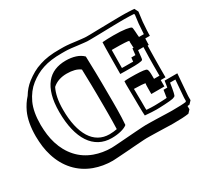

<svg xmlns="http://www.w3.org/2000/svg" viewBox="-186 -953 1349 1272"><g transform="rotate(-30 488.0 -316.5)"><path d="M822.3 -488.8H831.1Q830.1 -496.1 829.8 -500.5Q829.6 -504.9 829.6 -508.8Q828.6 -520 828.4 -530.8Q828.1 -541.5 829.1 -542Q825.2 -544.4 796.6 -546.1Q768.1 -547.9 717.8 -547.9H698.2Q698.2 -540 698 -531.5Q697.8 -522.9 697.8 -513.7Q697.8 -487.8 697.3 -462.2Q696.8 -436.5 696.8 -410.6Q709.5 -410.2 721.7 -410.2Q733.9 -410.2 746.6 -410.2Q755.9 -410.2 764.9 -410.2Q773.9 -410.2 782.2 -409.7L785.6 -439.9H816.9ZM407.7 -71.3Q423.3 -71.3 437.7 -73Q452.1 -74.7 464.8 -77.1Q465.8 -106 466.3 -136.2Q466.8 -166.5 466.8 -193.8V-250L466.3 -344.2Q466.3 -368.7 465.3 -415.5Q464.4 -462.4 462.4 -534.2Q444.3 -548.3 418.7 -554.9Q393.1 -561.5 360.8 -561.5Q328.1 -561.5 300.5 -552.2Q272.9 -543 251 -523.4Q236.3 -494.1 228.5 -455.3Q220.7 -416.5 220.7 -365.7Q220.7 -295.9 233.2 -241.2Q245.6 -186.5 269.3 -148.7Q293 -110.8 327.9 -91.1Q362.8 -71.3 407.7 -71.3ZM926.8 71.8Q905.3 75.2 876.2 76.7Q847.2 78.1 809.1 78.1Q803.2 78.1 786.9 77.9Q770.5 77.6 748.5 76.7Q731.4 76.2 711.7 75.7Q691.9 75.2 672.4 74.7Q652.8 74.2 635.5 74Q618.2 73.7 605.5 73.7Q600.1 73.7 585.9 74.5Q571.8 75.2 552 76.7Q532.2 78.1 508.5 79.8Q484.9 81.5 460.4 83.5Q439 85 418.5 86.4Q397.9 87.9 381.1 88.9Q364.3 89.8 352.8 90.6Q341.3 91.3 337.4 91.3Q264.6 91.3 198.7 67.4Q124 39.6 73 -16.4Q22 -72.3 -2.4 -151.4Q-13.7 -187.5 -18.6 -224.9Q-23.4 -262.2 -23.9 -303.7Q-23.9 -409.2 8.3 -479.5Q19.5 -503.4 33.2 -524.2Q46.9 -544.9 63.5 -563Q91.3 -609.4 131.8 -641.1Q159.2 -662.1 187.3 -678Q215.3 -693.8 247.6 -703.6H247.1Q310.1 -725.1 400.9 -724.1H414.1Q425.8 -724.1 434.6 -723.9Q443.4 -723.6 454.3 -722.9Q465.3 -722.2 481.2 -720.5Q497.1 -718.8 522.5 -715.3H522Q546.4 -712.4 560.3 -710.9Q574.2 -709.5 582.3 -708.7Q590.3 -708 595.2 -708Q600.1 -708 607.4 -708H624Q627.9 -708 645.8 -708.5Q663.6 -709 689 -709.5Q711.9 -710 739 -710.4Q766.1 -710.9 791.7 -711.4Q817.4 -711.9 838.9 -712.2Q860.4 -712.4 872.1 -712.4Q882.3 -712.4 895 -712.2Q907.7 -711.9 920.2 -711.4Q932.6 -710.9 944.3 -710.2Q956.1 -709.5 963.9 -709L978.5 -680.2L969.2 -606.9Q967.3 -585 966.6 -568.1Q965.8 -551.3 964.8 -542Q964.8 -538.6 964.6 -532.2Q964.4 -525.9 964.1 -519.8Q963.9 -513.7 963.9 -508.8Q963.9 -503.9 963.9 -502.9H928.7Q928.7 -500 928.5 -497.6Q928.2 -495.1 928.2 -493.2Q928.2 -489.7 928 -483.4Q927.7 -477.1 927.5 -470.9Q927.2 -464.8 927.2 -460Q927.2 -455.1 927.2 -454.1H918.5Q918 -429.7 917.5 -405Q917 -380.4 916.7 -358.2Q916.5 -335.9 916.3 -317.6Q916 -299.3 916 -286.6V-212.9H879.4V-164.1H779.3Q779.3 -189.9 779.5 -205.8Q779.8 -221.7 780 -230.5Q780.3 -239.3 781.2 -242.2Q782.2 -245.1 783.7 -244.6Q774.9 -247.1 753.2 -248.8Q731.4 -250.5 696.3 -251Q696.3 -246.1 696.5 -241.5Q696.8 -236.8 696.8 -231.9Q696.8 -217.3 697 -201.7Q697.3 -186 697.5 -172.4Q697.8 -158.7 697.8 -147.9Q697.8 -137.2 697.8 -131.8Q697.8 -120.6 697.8 -115Q697.8 -109.4 697.8 -105.7Q697.8 -102.1 698 -98.6Q698.2 -95.2 698.7 -89.4Q717.3 -87.9 732.2 -87.4Q747.1 -86.9 758.3 -86.9Q763.7 -86.9 775.1 -87.2Q786.6 -87.4 800.3 -87.9Q814 -88.4 828.4 -89.1Q842.8 -89.8 854.5 -90.8Q855.5 -95.7 855.7 -99.9Q856 -104 856.9 -107.9V-107.4Q857.4 -109.9 858.4 -116.2Q859.4 -122.6 860.4 -129.2Q861.3 -135.7 862.3 -141.4Q863.3 -147 863.3 -147.9H892.1L893.6 -156.7V-156.2Q894 -158.7 895 -165Q896 -171.4 897 -178Q897.9 -184.6 898.9 -190.2Q899.9 -195.8 899.9 -196.8H997.1L984.4 -36.6V-37.1Q983.9 -31.2 983.9 -26.9Q983.9 -22.5 983.9 -17.6V1L963.4 22.9Q959.5 23.4 955.3 23.9Q951.2 24.4 947.3 24.9V31.2V49.8ZM527.8 -596.2Q532.2 -443.4 532.2 -393.1L532.7 -298.8Q532.7 -277.8 533 -248.5Q533.2 -219.2 532.7 -188Q532.2 -156.7 531.2 -126.5Q530.3 -96.2 527.8 -72.3Q511.7 -58.6 479.5 -50.3Q447.3 -42 407.7 -42Q356 -42 315.7 -63.7Q275.4 -85.4 247.8 -127Q220.2 -168.5 205.8 -228.8Q191.4 -289.1 191.4 -365.7Q191.4 -438 206.1 -489.7Q220.7 -541.5 247.8 -575Q274.9 -608.4 312.7 -624Q350.6 -639.6 397.5 -639.6Q439 -639.6 472.4 -628.9Q505.9 -618.2 527.8 -596.2ZM954.6 -9.8V-17.6Q954.6 -22.5 954.6 -27.8Q954.6 -33.2 955.1 -39.1L965.3 -167.5H924.8Q923.8 -163.1 922.1 -151.6Q920.4 -140.1 918 -126.2Q915.5 -112.3 912.4 -98.4Q909.2 -84.5 905.3 -75.2Q899.9 -71.8 894.5 -69.3Q889.2 -66.9 884.3 -65.9Q876.5 -64 858.6 -62.5Q840.8 -61 821 -59.8Q801.3 -58.6 783.7 -58.1Q766.1 -57.6 758.3 -57.6Q742.7 -57.6 720.9 -58.8Q699.2 -60.1 670.9 -62.5Q669.9 -74.7 669.4 -91.8Q668.9 -108.9 668.5 -131.3Q668.5 -137.7 668.2 -151.4Q668 -165 668 -181.9Q668 -198.7 667.5 -217Q667 -235.4 667 -251.5Q667 -267.6 666.7 -279.3Q666.5 -291 666.5 -294.9Q666.5 -299.3 666.7 -307.4Q667 -315.4 667.5 -326.7Q675.3 -327.6 685.8 -328.4Q696.3 -329.1 709 -329.1Q803.7 -329.1 828.6 -321.3Q834 -319.8 837.2 -316.2Q840.3 -312.5 842.3 -303.7Q844.2 -294.9 844.7 -280.3Q845.2 -265.6 845.2 -242.2H886.7Q886.7 -264.6 886.7 -320.3Q886.7 -376 889.6 -459.5H848.6L842.8 -406.2Q841.3 -393.6 839.4 -391.1Q837.4 -387.7 828.6 -385.7Q819.8 -383.8 806.9 -382.6Q793.9 -381.3 778.1 -381.1Q762.2 -380.9 746.6 -380.9Q727.1 -380.9 707.5 -381.1Q688 -381.3 667.5 -381.8L668.5 -514.2Q668.9 -552.2 669.4 -579.3Q669.9 -606.4 670.9 -623Q710 -626 754.4 -626Q813.5 -626 848.6 -620.6Q883.8 -615.2 889.2 -608.4Q891.1 -606 892.3 -596.4Q893.6 -586.9 894.3 -575Q895 -563 895.8 -551Q896.5 -539.1 897.5 -532.2H934.6Q935.1 -536.6 936.3 -555.9Q937.5 -575.2 939.9 -609.4L948.2 -674.8L944.8 -680.7Q928.7 -681.6 910.6 -682.4Q892.6 -683.1 872.1 -683.1Q859.4 -683.1 837.2 -682.9Q814.9 -682.6 788.6 -682.1Q762.2 -681.6 734.6 -680.9Q707 -680.2 683.8 -679.7Q660.6 -679.2 644.3 -679Q627.9 -678.7 624 -678.7Q608.9 -678.7 601.6 -678.5Q594.2 -678.2 585.7 -678.7Q577.1 -679.2 562.7 -680.9Q548.3 -682.6 518.6 -686Q489.3 -689.9 473.1 -691.7Q457 -693.4 446 -694.1Q435.1 -694.8 425.5 -694.8Q416 -694.8 400.4 -694.8Q314.9 -695.3 256.3 -675.8Q227.1 -666.5 200.9 -652.1Q174.8 -637.7 149.9 -618.2Q101.6 -580.1 71.3 -515.6Q42 -452.1 42 -352.5Q42.5 -313 47.1 -277.8Q51.8 -242.7 62 -209Q84.5 -136.2 130.9 -85Q177.2 -33.7 245.1 -8.8Q306.2 13.2 374 13.2Q379.4 13.2 399.4 12Q419.4 10.7 447 8.8Q474.6 6.8 505.9 4.4Q537.1 2 565.2 0Q593.3 -2 614.3 -3.2Q635.3 -4.4 642.1 -4.4Q656.2 -4.4 675.3 -4.2Q694.3 -3.9 715.3 -3.4Q736.3 -2.9 757.3 -2.2Q778.3 -1.5 796.1 -1Q814 -0.5 827.1 -0.2Q840.3 0 845.7 0Q920.4 0 949.7 -4.4Z"/></g></svg>

Font: XB Kayhan Sayeh
Style: Regular
Weight: 700
Designer: Behnam
Foundry: Irmug
Version: Version 7.300 2009